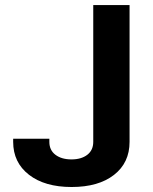

<svg xmlns="http://www.w3.org/2000/svg" viewBox="-20 -729 600 754"><path d="M261.2 5.4Q155.8 5.4 93.8 -42.7Q31.7 -90.8 31.7 -171.9V-184.1H173.8V-171.9Q173.8 -139.2 197.8 -121.1Q221.7 -103 260.7 -103Q299.3 -103 322.8 -121.1Q346.2 -139.2 346.2 -171.9V-709H488.8V-171.9Q488.8 -89.8 427.7 -42.2Q366.7 5.4 261.2 5.4Z"/></svg>

Font: Estedad-FD Bold
Style: Regular
Weight: 700
Designer: Amin Abedi
Version: Version 7.3